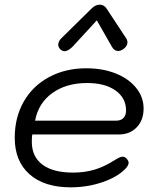

<svg xmlns="http://www.w3.org/2000/svg" viewBox="-20 -792 668 821"><path d="M43 -203Q43 -290 81.5 -357.5Q120 -425 190 -462.5Q260 -500 349 -500Q419 -500 474.5 -478Q530 -456 562 -416.5Q594 -377 594 -328Q594 -278 564.5 -247.5Q535 -217 488 -217H118Q116 -206 116 -186Q116 -122 161.5 -88Q207 -54 292 -54Q342 -54 384 -66.5Q426 -79 470 -107Q493 -122 505 -122Q513 -122 520 -115Q530 -105 530 -96Q530 -84 514 -68Q480 -34 416.5 -12.5Q353 9 282 9Q169 9 106 -47Q43 -103 43 -203ZM476 -276Q497 -276 508 -287.5Q519 -299 519 -320Q519 -373 474 -405Q429 -437 353 -437Q263 -437 203.5 -394Q144 -351 130 -276ZM229 -601Q229 -615 243 -629L371 -755Q388 -772 406 -772Q425 -772 436 -755L519 -629Q525 -620 525 -611Q525 -594 506 -581Q495 -574 485 -574Q468 -574 458 -593L394 -705L291 -593Q271 -573 256 -573Q248 -573 239 -580Q229 -590 229 -601Z"/></svg>

Font: Kodchasan
Style: Italic
Weight: 400
Italic angle: -10°
Version: Version 1.000; ttfautohint (v1.6)